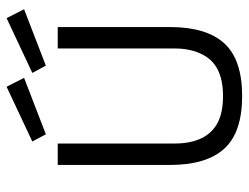

<svg xmlns="http://www.w3.org/2000/svg" viewBox="-106 -639 754 582"><g transform="rotate(-90 271.0 -348.0)"><path d="M62 0ZM62 -210V-550H127V-194Q127 -145 145 -110Q162 -79 192.5 -64Q223 -49 271 -49Q365 -49 396 -110Q415 -146 415 -194V-550H480V-210Q480 -99 430.5 -45Q381 9 271 9Q161 9 111.5 -45Q62 -99 62 -210ZM155 -586 133 -627 299 -705 326 -652ZM363 -586 341 -627 507 -705 534 -652Z"/></g></svg>

Font: Cambay Devanagari
Style: Regular
Weight: 400
Designer: Pooja Saxena
Foundry: Pooja Saxena
Version: Version 1.180;PS 001.180;hotconv 1.0.70;makeotf.lib2.5.58329